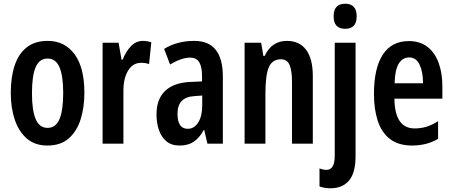

<svg xmlns="http://www.w3.org/2000/svg" viewBox="-20 -773 2435 1033"><path d="M434 -273Q434 -194 413.5 -130Q393 -66 349.5 -28Q306 10 235 10Q168 10 124.5 -27.5Q81 -65 59.5 -129Q38 -193 38 -273Q38 -358 59 -421Q80 -484 124 -518.5Q168 -553 237 -553Q328 -553 381 -481.5Q434 -410 434 -273ZM152 -271Q152 -179 172 -132Q192 -85 236 -85Q280 -85 300 -132Q320 -179 320 -273Q320 -365 300 -411.5Q280 -458 236 -458Q192 -458 172 -412Q152 -366 152 -271Z M749 -553Q770 -553 794 -546L782 -428Q765 -435 739 -435Q694 -435 668.5 -392Q643 -349 644 -279V0H532V-543H618L634 -452H640Q656 -494 683.5 -523.5Q711 -553 749 -553Z M1025 -553Q1103 -553 1141 -504.5Q1179 -456 1179 -362V0H1096L1079 -73H1076Q1053 -31 1022.5 -10.5Q992 10 946 10Q902 10 874.5 -13.5Q847 -37 834.5 -75Q822 -113 822 -157Q822 -240 868.5 -284Q915 -328 1002 -332L1067 -335V-362Q1067 -413 1052 -438Q1037 -463 1003 -463Q957 -463 895 -426L863 -510Q933 -553 1025 -553ZM1027 -256Q935 -251 935 -161Q935 -80 990 -80Q1025 -80 1046.5 -114Q1068 -148 1068 -207V-259Z M1524 -553Q1591 -553 1627 -505Q1663 -457 1663 -363V0H1551V-333Q1551 -393 1538 -423.5Q1525 -454 1491 -454Q1445 -454 1426.5 -411.5Q1408 -369 1408 -269V0H1296V-543H1385L1397 -472H1404Q1441 -553 1524 -553Z M1775 -685Q1775 -753 1837 -753Q1899 -753 1899 -685Q1899 -618 1837 -618Q1775 -618 1775 -685ZM1761 240Q1725 240 1699 230V133Q1719 141 1737 141Q1781 141 1781 64V-543H1893V68Q1893 156 1858.5 197.5Q1824 239 1761 240Z M2180 -552Q2239 -552 2279 -521.5Q2319 -491 2339.5 -436Q2360 -381 2360 -309V-242H2102Q2104 -82 2211 -82Q2244 -82 2274 -91Q2304 -100 2337 -121V-26Q2276 10 2197 10Q2124 10 2078.5 -25Q2033 -60 2012.5 -122.5Q1992 -185 1992 -268Q1992 -406 2039.5 -479Q2087 -552 2180 -552ZM2182 -464Q2146 -464 2125.5 -431Q2105 -398 2103 -325H2256Q2256 -386 2237.5 -425Q2219 -464 2182 -464Z"/></svg>

Font: Noto Sans Arabic ExtCond SemBd
Style: Regular
Weight: 600
Width: 2
Designer: Monotype Design Team, Nadine Chahine, Nizar Qandah and Khaled Hosny
Foundry: Monotype Imaging Inc.
Version: Version 2.012; ttfautohint (v1.8.4.7-5d5b)